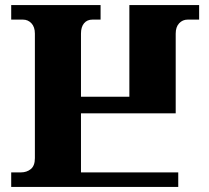

<svg xmlns="http://www.w3.org/2000/svg" viewBox="-20 -734 822 754"><path d="M24 0V-57H62Q85 -57 101 -70Q117 -83 117 -113V-602Q117 -628 103.5 -642.5Q90 -657 70 -657H24V-714H375V-657H343Q322 -657 310 -642.5Q298 -628 298 -602V-354H488V-714H762V-657H717Q697 -657 683.5 -642.5Q670 -628 670 -602V-289H298V-57H680V0Z"/></svg>

Font: Noto Serif Georgian ExtraBold
Style: Regular
Weight: 800
Designer: Monotype Design Team, Akaki Razmadze
Foundry: Google LLC
Version: Version 2.003; ttfautohint (v1.8.4.7-5d5b)